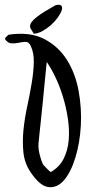

<svg xmlns="http://www.w3.org/2000/svg" viewBox="-28 -765 384 797"><path d="M98.6 -50.8Q74.2 -86.9 69.3 -131.3Q64.5 -175.8 69.3 -224.6Q74.2 -273.4 85 -323.2Q95.7 -373 103.5 -419.4Q111.3 -465.8 112.3 -506.3Q113.3 -546.9 98.6 -576.2Q90.8 -591.8 77.6 -591.3Q64.5 -590.8 49.3 -587.4Q34.2 -584 19 -585Q3.9 -585.9 -7.8 -603.5Q-6.8 -607.4 -0.5 -613.8Q5.9 -620.1 8.8 -621.1Q96.7 -633.8 155.8 -603Q214.8 -572.3 250 -516.1Q285.2 -460 298.3 -387.7Q311.5 -315.4 307.6 -244.1Q303.7 -172.9 285.2 -111.8Q266.6 -50.8 238.3 -17.6Q210 15.6 173.8 11.7Q137.7 7.8 98.6 -50.8ZM149.4 -85Q150.4 -82 155.3 -77.1Q160.2 -72.3 165.5 -66.4Q170.9 -60.5 175.8 -56.2Q180.7 -51.8 182.6 -50.8Q218.8 -71.3 236.3 -106.4Q253.9 -141.6 257.3 -184.6Q260.7 -227.5 253.4 -274.9Q246.1 -322.3 232.4 -366.2Q218.8 -410.2 200.7 -447.3Q182.6 -484.4 166 -507.8Q165 -495.1 162.1 -468.8Q159.2 -442.4 156.2 -409.2Q153.3 -376 149.4 -338.9Q145.5 -301.8 142.1 -268.1Q138.7 -234.4 135.7 -208Q132.8 -181.6 131.8 -168.9Q130.9 -159.2 132.3 -147Q133.8 -134.8 136.7 -123Q139.6 -111.3 143.1 -101.1Q146.5 -90.8 149.4 -85ZM112.3 -625Q105.5 -636.7 99.6 -646Q93.8 -655.3 99.6 -667.5Q105.5 -679.7 128.4 -697.3Q151.4 -714.8 202.1 -743.2Q220.7 -748 226.6 -741.2Q232.4 -734.4 228 -721.7Q223.6 -709 211.9 -692.4Q200.2 -675.8 183.6 -661.1Q167 -646.5 148.4 -636.2Q129.9 -626 112.3 -625Z"/></svg>

Font: Over the Rainbow
Style: Regular
Weight: 400
Designer: Kimberly Geswein
Foundry: Kimberly Geswein
Version: Version 1.002 2010